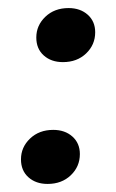

<svg xmlns="http://www.w3.org/2000/svg" viewBox="-20 -450 288 476"><path d="M136 -296Q107 -296 88.5 -312.5Q70 -329 70 -357Q70 -387 92.5 -408.5Q115 -430 150 -430Q179 -430 197.5 -413.5Q216 -397 216 -370Q216 -339 193.5 -317.5Q171 -296 136 -296ZM98 6Q69 6 50.5 -10.5Q32 -27 32 -55Q32 -85 54.5 -106.5Q77 -128 112 -128Q141 -128 159.5 -111.5Q178 -95 178 -68Q178 -37 155.5 -15.5Q133 6 98 6Z"/></svg>

Font: Yrsa
Style: Bold Italic
Weight: 700
Italic angle: -7.10001°
Version: Version 2.004